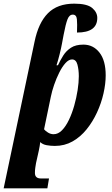

<svg xmlns="http://www.w3.org/2000/svg" viewBox="-65 -790 614 1050"><path d="M124 -562Q145 -665 197 -717.5Q249 -770 341 -770Q411 -770 439 -746.5Q467 -723 467 -692Q467 -612 356 -612Q358 -660 355.5 -685Q353 -710 333 -710Q314 -710 304 -684Q294 -658 283 -600L274 -552Q270 -529 261 -493Q252 -457 244 -433H252Q265 -461 281 -486.5Q297 -512 323 -529Q349 -546 391 -546Q445 -546 479 -502.5Q513 -459 513 -378Q513 -332 501 -279Q489 -226 465.5 -175Q442 -124 408.5 -82.5Q375 -41 331.5 -16.5Q288 8 235 8Q212 8 190 4Q168 0 155 -13Q154 -5 152 9Q150 23 147 35L132 102Q130 113 128 127Q126 141 126 156Q126 186 159 186H203L194 240H-45ZM228 -56Q253 -56 274 -77.5Q295 -99 312 -134.5Q329 -170 341 -212.5Q353 -255 359.5 -297Q366 -339 366 -373Q366 -408 358.5 -436.5Q351 -465 329 -465Q311 -465 293 -445Q275 -425 259 -393Q243 -361 231 -326Q219 -291 213 -261L176 -83Q183 -74 197.5 -65Q212 -56 228 -56Z"/></svg>

Font: Noto Serif ExtraCondensed ExtraBold
Style: Italic
Weight: 800
Width: 2
Italic angle: -12°
Designer: Monotype Design Team
Foundry: Monotype Imaging Inc.
Version: Version 2.013